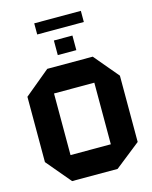

<svg xmlns="http://www.w3.org/2000/svg" viewBox="-145 -1108 953 1201"><g transform="rotate(-15 332.0 -507.5)"><path d="M201.7 -558.7V-718.5H495.2L628.7 -559.7V-558.7ZM169.2 0 35.7 -158.8V-159.8H462.7V0ZM35.7 -159.8V-581.9L200.7 -718.5H201.7V-159.8ZM462.7 0V-558.7H628.7V-130.4L463.7 0ZM286.6 -784.5V-879H406.7V-784.5ZM195.7 -942.4V-1014.5H497.6V-942.4Z"/></g></svg>

Font: Foldit Thin
Style: Regular
Weight: 100
Designer: Sophia Tai
Foundry: Sophia Tai
Version: Version 1.003